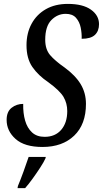

<svg xmlns="http://www.w3.org/2000/svg" viewBox="-20 -744 528 985"><path d="M198 10Q106 10 60 -31Q14 -72 14 -129Q14 -171 39.5 -191Q65 -211 99 -211Q98 -163 109 -125Q120 -87 144.5 -64.5Q169 -42 209 -42Q263 -42 294 -78Q325 -114 325 -174Q325 -214 306 -246.5Q287 -279 228 -322Q176 -357 146 -400.5Q116 -444 116 -512Q116 -574 142 -622Q168 -670 215.5 -697Q263 -724 328 -724Q405 -724 446.5 -694.5Q488 -665 488 -620Q488 -585 467 -565Q446 -545 399 -545Q400 -573 394 -602.5Q388 -632 370 -652.5Q352 -673 317 -673Q275 -673 243.5 -641Q212 -609 212 -540Q212 -491 237 -461.5Q262 -432 311 -398Q367 -357 394 -312Q421 -267 421 -211Q421 -106 360.5 -48Q300 10 198 10ZM72 210Q85 179 100.5 136.5Q116 94 127 61H215L213 69Q205 87 186.5 115.5Q168 144 147 173Q126 202 109 221H70Z"/></svg>

Font: Noto Serif ExtraCondensed Medium
Style: Italic
Weight: 500
Width: 2
Italic angle: -12°
Designer: Monotype Design Team
Foundry: Monotype Imaging Inc.
Version: Version 2.013; ttfautohint (v1.8.4.7-5d5b)